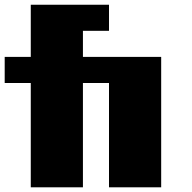

<svg xmlns="http://www.w3.org/2000/svg" viewBox="-20 -798 818 818"><path d="M444.4 -777.8V-666.7H333.3V-555.6H666.7V0H444.4V-444.4H333.3V0H111.1V-444.4H0V-555.6H111.1V-777.8Z"/></svg>

Font: Pixeloid Sans
Style: Bold
Weight: 700
Monospace: yes
Designer: GGBot
Version: 0.3